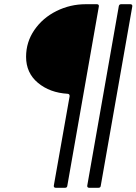

<svg xmlns="http://www.w3.org/2000/svg" viewBox="-20 -783 649 913"><path d="M245 110Q240 110 237.5 107Q235 104 236 99L311 -325V-327Q311 -336 302 -337Q217 -342 160.5 -389Q104 -436 104 -513Q104 -583 143.5 -640.5Q183 -698 248.5 -730.5Q314 -763 388 -763H441Q446 -763 448.5 -760Q451 -757 450 -752L300 101Q299 110 289 110ZM404 110Q399 110 396.5 107Q394 104 395 99L545 -754Q547 -763 556 -763H600Q605 -763 607.5 -760Q610 -757 609 -752L459 101Q458 110 448 110Z"/></svg>

Font: Open Sauce Two Light Italic
Style: Regular
Weight: 300
Italic angle: -10°
Designer: Alfredo Marco Pradil
Foundry: Creative Sauce Fz LLC
Version: Version 1.477